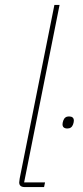

<svg xmlns="http://www.w3.org/2000/svg" viewBox="-20 -760 338 780"><path d="M254 -238Q234 -238 234 -255Q234 -261 237 -270Q243 -287 260 -287Q280 -287 280 -270Q280 -264 277 -255Q271 -238 254 -238ZM159 0H81Q58 0 58 -19Q58 -23 60 -35L201 -740H222L78 -19H163Z"/></svg>

Font: IBM Plex Sans Thin
Style: Italic
Weight: 100
Italic angle: -11.31°
Designer: Mike Abbink, Paul van der Laan, Pieter van Rosmalen
Foundry: Bold Monday
Version: Version 3.0